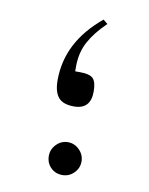

<svg xmlns="http://www.w3.org/2000/svg" viewBox="-63 -534 453 582"><g transform="rotate(10 163.5 -243.0)"><path d="M117.7 -50.8Q117.7 -71.3 132.6 -86.4Q147.5 -101.6 168 -101.6Q188.5 -101.6 203.4 -86.4Q218.3 -71.3 218.3 -50.8Q218.3 -30.3 203.4 -15.4Q188.5 -0.5 168 -0.5Q146.5 -0.5 132.1 -14.9Q117.7 -29.3 117.7 -50.8ZM223.1 -475.1Q188 -441.4 169.9 -408Q151.9 -374.5 151.9 -331.5V-316.9H166.5Q197.3 -316.9 207.5 -305.9Q217.8 -294.9 217.8 -266.1Q217.8 -211.4 166.5 -211.4Q132.8 -211.4 118.4 -228.5Q104 -245.6 104 -281.7Q104 -399.4 209.5 -486.3Z"/></g></svg>

Font: Shabnam Thin FD
Style: Thin-FD
Weight: 100
Foundry: DejaVu fonts team - Redesigned by Saber Rastikerdar - Based on Vazir font
Version: Version 5.0.0